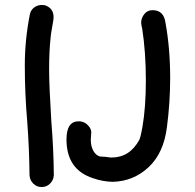

<svg xmlns="http://www.w3.org/2000/svg" viewBox="-20 -735 786 774"><path d="M148 19Q128 19 114 5Q100 -9 99 -29Q98 -135 90 -242Q80 -357 80 -471Q80 -576 101 -680Q106 -699 124 -709Q136 -715 149 -715L161 -714Q196 -702 196 -666Q196 -660 195 -653.5Q194 -647 186 -601L184 -583Q178 -529 178 -453Q178 -391 187 -244Q196 -137 197 -29Q196 -9 182 5Q168 19 148 19ZM434 -2Q394 -3 357 -16Q248 -50 248 -173Q248 -246 297 -246Q322 -246 338 -226Q347 -216 348 -202L346 -172Q346 -146 356 -127.5Q366 -109 383 -104Q390 -104 402.5 -103Q415 -102 418.5 -101Q422 -100 430 -100Q503 -100 542 -172Q548 -187 554 -222Q568 -302 568 -411Q568 -525 553 -621Q551 -625 549 -643Q549 -662 561.5 -678Q574 -694 595 -694Q640 -694 647 -644Q666 -540 666 -421Q666 -322 653 -223Q640 -118 579 -61Q518 -4 434 -2Z"/></svg>

Font: Bad Comic
Style: Regular
Weight: 400
Designer: GGBotNet
Foundry: f0n7
Version: 0.9